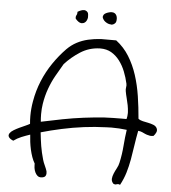

<svg xmlns="http://www.w3.org/2000/svg" viewBox="-59 -927 887 995"><g transform="rotate(5 384.5 -430.0)"><path d="M765.6 -295.9Q768.6 -290 768.6 -284.2Q768.6 -279.3 766.6 -274.4Q761.7 -262.7 752.9 -253.9Q746.1 -252.9 741.2 -252.9Q733.4 -252.9 728.5 -254.9Q717.8 -256.8 709.5 -260.7Q701.2 -264.6 692.4 -268.6Q683.6 -272.5 671.9 -273.4Q664.1 -233.4 658.7 -195.8Q653.3 -158.2 647 -122.6Q640.6 -86.9 630.4 -52.7Q620.1 -18.6 602.5 13.7Q597.7 10.7 592.8 10.7Q588.9 10.7 585.9 11.7Q582 13.7 578.1 13.7Q573.2 13.7 567.4 10.7Q557.6 0 557.6 -11.7V-14.6Q558.6 -27.3 564.5 -41.5Q570.3 -55.7 578.6 -70.8Q586.9 -85.9 589.8 -100.6Q599.6 -144.5 603 -189.5Q606.4 -234.4 612.3 -273.4Q573.2 -278.3 532.2 -278.3Q518.6 -278.3 503.9 -277.3Q447.3 -275.4 389.6 -268.1Q332 -260.7 275.9 -248.5Q219.7 -236.3 168.9 -221.7Q172.9 -183.6 178.2 -150.9Q183.6 -118.2 194.3 -81.1Q198.2 -67.4 205.6 -51.8Q212.9 -36.1 216.8 -23.4Q217.8 -17.6 217.8 -12.7Q217.8 -5.9 214.8 0Q210 9.8 191.4 10.7H188.5Q179.7 10.7 172.9 4.9Q165 -2 160.2 -12.2Q155.3 -22.5 153.3 -35.2Q152.3 -43 152.3 -49.8V-57.6Q143.6 -72.3 137.2 -90.3Q130.9 -108.4 126.5 -127.9Q122.1 -147.5 119.6 -167.5Q117.2 -187.5 116.2 -205.1Q92.8 -197.3 71.3 -188.5Q49.8 -179.7 31.2 -166Q10.7 -174.8 6.8 -184.6Q4.9 -187.5 4.9 -191.4Q4.9 -197.3 8.8 -203.1Q14.6 -211.9 28.3 -220.2Q42 -228.5 57.6 -235.8Q73.2 -243.2 87.9 -249.5Q102.5 -255.9 110.4 -260.7Q108.4 -281.2 108.4 -300.8Q108.4 -339.8 115.2 -377.9Q125 -434.6 146 -485.4Q167 -536.1 197.3 -580.6Q227.5 -625 263.7 -662.1Q287.1 -685.5 314 -699.7Q340.8 -713.9 372.1 -721.2Q403.3 -728.5 439.5 -730.5H517.6Q558.6 -699.2 585.4 -655.8Q612.3 -612.3 628.9 -561Q645.5 -509.8 654.3 -452.6Q663.1 -395.5 668 -335.9Q677.7 -328.1 691.9 -325.2Q706.1 -322.3 720.2 -319.3Q734.4 -316.4 747.1 -311.5Q759.8 -306.6 765.6 -295.9ZM606.4 -329.1Q610.4 -343.8 610.4 -358.4V-365.2Q609.4 -382.8 606 -400.9Q602.5 -418.9 597.7 -437Q592.8 -455.1 589.8 -472.7Q588.9 -477.5 588.9 -482.4Q588.9 -487.3 589.8 -492.2Q590.8 -497.1 590.8 -502Q590.8 -506.8 589.8 -511.7Q583 -543 570.8 -573.7Q558.6 -604.5 540 -628.9Q521.5 -653.3 496.1 -668Q471.7 -681.6 440.4 -681.6H436.5Q380.9 -679.7 335.4 -650.4Q290 -621.1 256.8 -584Q238.3 -552.7 219.7 -520Q201.2 -487.3 187.5 -449.7Q173.8 -412.1 167 -369.1Q163.1 -343.8 163.1 -316.4Q163.1 -296.9 165 -276.4Q223.6 -289.1 277.3 -299.3Q331.1 -309.6 384.3 -316.4Q437.5 -323.2 492.2 -327.1Q535.2 -329.1 580.1 -329.1ZM510.7 -843.8V-839.8Q510.7 -823.2 502.9 -817.4Q495.1 -809.6 483.4 -809.6L482.4 -810.5Q470.7 -810.5 458.5 -817.9Q446.3 -825.2 441.4 -835Q437.5 -839.8 437.5 -845.7Q437.5 -849.6 439.5 -853.5Q442.4 -863.3 461.9 -870.1Q473.6 -874 482.4 -874Q492.2 -874 499 -869.1Q509.8 -860.4 510.7 -843.8ZM304.7 -860.4Q324.2 -872.1 336.9 -872.1H341.8Q354.5 -869.1 359.4 -858.4Q361.3 -851.6 361.3 -842.8V-834Q358.4 -819.3 350.6 -811.5Q342.8 -803.7 331.1 -803.7H329.1Q315.4 -804.7 298.8 -824.2Q297.9 -828.1 297.9 -831.1Q297.9 -838.9 301.8 -843.8Q304.7 -848.6 304.7 -856.4Z"/></g></svg>

Font: Crafty Girls
Style: Regular
Weight: 400
Designer: Crystal Kluge
Foundry: Font Diner, Inc DBA Tart Workshop
Version: Version 1.000